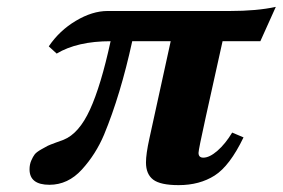

<svg xmlns="http://www.w3.org/2000/svg" viewBox="-20 -526 823 559"><path d="M572 -67Q590 -67 613 -87Q636 -107 656 -140L689 -126Q649 -43 605 -15Q561 13 500 13Q447 13 426 -3Q405 -19 405 -53Q405 -78 415 -123L477 -406H365Q331 -250 283 -134Q259 -77 218.5 -32.5Q178 12 124 12Q66 12 66 -33Q66 -47 71 -58.5Q76 -70 81 -76.5Q86 -83 100 -91Q114 -99 119 -101.5Q124 -104 143 -111Q162 -118 165 -119Q210 -137 242 -207Q274 -277 302 -406Q205 -406 145 -370L122 -391Q153 -437 201 -465.5Q249 -494 293 -494H649Q728 -494 783 -506L738 -406H628L579 -185Q558 -90 558 -81Q558 -67 572 -67Z"/></svg>

Font: Lingua Franca
Style: Bold Italic
Weight: 700
Italic angle: -13°
Version: Version 1.19